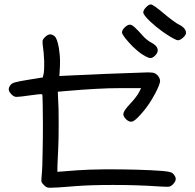

<svg xmlns="http://www.w3.org/2000/svg" viewBox="-20 -861 888 876"><path d="M738.8 -705.1Q730.5 -710.4 722.2 -716.3Q690.9 -738.8 665.5 -762.7Q633.8 -793 633.8 -804.2Q633.8 -814.9 646.5 -828.1Q658.7 -840.8 668.9 -840.8Q673.3 -840.8 690.4 -829.1Q707 -816.9 727.1 -799.8Q746.6 -783.2 767.1 -768.1Q787.1 -752.9 796.4 -749Q812.5 -741.2 820.3 -731.4Q828.6 -722.2 828.6 -710.4Q828.6 -701.2 814.9 -689Q801.8 -677.2 791.5 -677.2Q786.6 -677.2 771 -685.5Q755.9 -693.4 738.8 -705.1ZM625.5 -615.2Q616.7 -621.1 606.4 -629.9Q595.7 -638.7 585.4 -648.9Q566.4 -668 551.3 -687Q536.6 -706.1 536.6 -713.4Q536.6 -723.6 549.3 -736.3Q562.5 -748.5 572.8 -748.5Q580.6 -748.5 594.2 -736.8Q607.9 -724.6 635.7 -693.4Q642.1 -686.5 651.9 -678.7Q662.1 -670.9 670.4 -666.5Q694.3 -654.3 698.7 -638.7Q699.7 -635.3 699.7 -631.3Q699.7 -619.6 688 -607.9Q675.3 -594.7 664.1 -596.2Q652.8 -597.7 625.5 -615.2ZM180.2 -16.6Q170.4 -25.9 168.9 -33.7Q168.9 -35.6 168.9 -38.6Q168.9 -48.8 171.4 -74.2Q173.3 -94.7 174.3 -161.1Q175.8 -227.5 175.8 -293.9Q175.8 -348.1 174.8 -388.7Q174.3 -428.7 172.4 -430.7Q170.9 -432.1 154.8 -430.7Q138.2 -429.2 116.7 -425.8Q68.8 -418.9 55.7 -418.9Q54.7 -418.9 54.2 -418.9Q43 -419.4 32.2 -430.7Q21 -441.9 20 -452.1Q20 -453.1 20 -454.1Q20 -463.4 28.8 -474.1Q34.2 -481.4 49.3 -485.4Q64 -489.7 106.4 -496.6Q129.4 -500.5 175.3 -507.8Q176.8 -514.6 179.7 -527.8Q181.6 -538.6 181.6 -563.5Q181.6 -571.8 181.6 -581.5Q180.2 -620.1 174.8 -657.2Q173.3 -670.9 174.8 -677.2Q176.8 -683.1 185.1 -691.4Q196.8 -703.1 207 -704.1Q217.8 -705.1 229 -695.8Q240.7 -686 248.5 -643.1Q253.9 -610.8 253.9 -578.6Q253.9 -567.9 253.4 -557.1Q252.4 -542.5 251 -514.2Q274.4 -515.1 320.8 -517.6Q353 -519 389.6 -520.5Q426.3 -522.5 462.9 -523.9Q529.8 -526.4 585.4 -528.3Q641.1 -530.3 655.8 -530.8Q657.2 -530.8 658.2 -530.8Q660.6 -530.8 662.6 -530.3Q675.8 -530.3 682.1 -528.3Q690.4 -525.9 698.2 -518.1Q703.1 -512.7 707 -505.4Q710.4 -497.6 710.4 -492.2Q710.4 -476.6 687 -432.6Q663.1 -388.2 638.2 -357.9Q603.5 -315.9 587.9 -308.1Q583 -305.7 577.6 -305.7Q566.4 -305.7 554.2 -317.9Q540 -332 543.5 -345.2Q546.9 -358.4 572.3 -385.7Q585 -398.9 597.2 -414.6Q609.4 -430.2 613.3 -438.5Q617.2 -445.3 624 -459Q624 -459 535.6 -459Q475.1 -459 418 -455.6Q361.3 -452.6 281.2 -445.8Q268.6 -444.3 243.7 -442.4Q244.6 -416.5 247.1 -364.7Q247.6 -343.8 247.6 -312.5Q247.6 -296.9 247.6 -279.3Q247.6 -225.6 245.6 -182.6Q243.7 -139.2 242.2 -108.4Q241.7 -87.4 241.7 -80.6Q241.7 -80.6 241.7 -77.1Q250.5 -77.6 268.6 -79.1Q294.9 -81.1 332 -84Q355.5 -85.9 387.7 -86.9Q420.4 -87.9 457.5 -88.4Q471.2 -88.4 485.4 -88.4Q541 -88.4 599.1 -86.9Q671.9 -85 720.2 -81.1Q747.6 -78.6 756.8 -75.7Q766.6 -72.8 772.5 -65.4Q782.7 -53.2 781.7 -42.5Q780.8 -32.2 769 -20Q759.3 -10.3 751 -9.3Q748 -8.8 740.7 -8.8Q729 -8.8 706.5 -10.3Q607.9 -17.1 503.9 -17.1Q496.1 -17.1 487.8 -17.1Q393.6 -17.1 323.2 -11.7Q298.3 -9.8 279.8 -8.3Q261.2 -6.8 247.1 -5.9Q224.6 -4.4 211.9 -4.4Q201.2 -4.4 197.3 -5.4Q188.5 -7.8 180.2 -16.6Z"/></svg>

Font: Casuwalt
Style: Regular
Weight: 400
Designer: Walter E Stewart
Version: 0.1